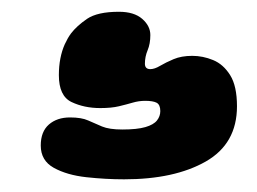

<svg xmlns="http://www.w3.org/2000/svg" viewBox="-20 -58 426 318"><path d="M185.5 239Q155 239 123 235.5Q91 232 69.2 220Q47.5 208 47.5 183Q47.5 160 61 148.2Q74.5 136.5 96 136.5Q115 136.5 126 141.5Q137 146.5 149 151.5Q161 156.5 182.5 156.5Q207 156.5 220.8 152.5Q234.5 148.5 240 141.5Q245.5 134.5 245.5 126Q245.5 115.5 239.5 112.2Q233.5 109 220.5 109Q210 109 199.8 112Q189.5 115 177 118Q164.5 121 146 121Q119.5 121 98.5 111Q77.5 101 77.5 66.5Q77.5 51.5 80 38.8Q82.5 26 87.2 15.5Q92 5 97.5 -2.5Q107 -15 124.2 -26.8Q141.5 -38.5 177 -38.5Q202 -38.5 215.5 -26.8Q229 -15 229 0Q229 14.5 224.5 25.2Q220 36 220 47.5Q220 56.5 229 56.5Q236 56.5 245.2 51Q254.5 45.5 267.5 40Q280.5 34.5 298.5 34.5Q316 34.5 333 41.5Q350 48.5 361.2 66.5Q372.5 84.5 372.5 118Q372.5 180 320.8 209.5Q269 239 185.5 239Z"/></svg>

Font: Gluten Black
Style: Regular
Weight: 900
Designer: Tyler Finck
Foundry: Etcetera Type Company
Version: Version 1.300